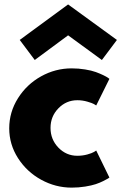

<svg xmlns="http://www.w3.org/2000/svg" viewBox="-20 -839 593 874"><path d="M69.8 -657.2 290 -818.8 512.2 -657.2 443.8 -565.9 290 -678.2 138.2 -565.9ZM22 -254.9Q22 -328.6 61.8 -391.8Q101.6 -455.1 167 -491.5Q232.4 -527.8 306.2 -527.8Q337.9 -527.8 367.4 -522.9Q397 -518.1 416.3 -511Q435.5 -503.9 450.2 -496.8Q464.8 -489.7 471.7 -484.9L478 -480L418 -358.9Q414.1 -361.3 407.2 -365.5Q400.4 -369.6 377.9 -376.2Q355.5 -382.8 332 -382.8Q281.7 -382.8 245.8 -345.9Q210 -309.1 210 -256.8Q210 -204.1 245.8 -167Q281.7 -129.9 332 -129.9Q355.5 -129.9 377 -135.7Q398.4 -141.6 408.2 -147.5L418 -153.8L478 -30.8Q475.6 -28.8 470.9 -25.9Q466.3 -22.9 450.2 -14.9Q434.1 -6.8 415.8 -0.7Q397.5 5.4 367.7 10.3Q337.9 15.1 306.2 15.1Q232.9 15.1 167.5 -20.8Q102.1 -56.6 62 -119.1Q22 -181.6 22 -254.9Z"/></svg>

Font: Hussar Preview
Style: Bold
Weight: 700
Foundry: Cannot Into Space Fonts, PlusOne Fonts
Version: Version 2.29RC2 "Millennial"